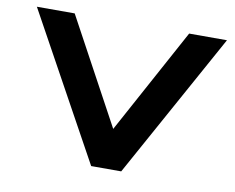

<svg xmlns="http://www.w3.org/2000/svg" viewBox="-68 -667 925 755"><g transform="rotate(10 395.0 -290.0)"><path d="M629 -580H780L460 0H340L21 -580H172L400 -159Z"/></g></svg>

Font: Orbitron
Style: Bold
Weight: 700
Designer: Matt McInerney
Foundry: Matt McInerney
Version: Version 001.001